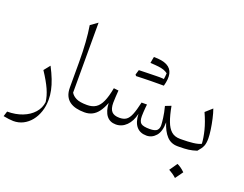

<svg xmlns="http://www.w3.org/2000/svg" viewBox="-145 -1021 2006 1578"><g transform="rotate(20 858.0 -232.0)"><path d="M301.8 3.4Q301.8 -36.1 293.2 -77.4Q284.7 -118.7 266.8 -164.8Q249 -210.9 220.7 -265.1L177.7 -211.4Q229 -133.8 254.2 -77.4Q279.3 -21 285.2 29.8Q278.8 83.5 242.2 124.5Q205.6 165.5 146.7 188.5Q87.9 211.4 14.2 211.4L0 256.3Q25.9 261.2 48.8 264.2Q71.8 267.1 88.4 267.1Q134.3 267.1 173.1 247.3Q211.9 227.5 240.7 191.9Q269.5 156.2 285.6 108.2Q301.8 60.1 301.8 3.4Z M470.7 -732.4 409.2 -688.5Q419.9 -624.5 425.5 -545.7Q431.2 -466.8 431.2 -372.1V-151.9Q431.2 -108.9 444.6 -79.8Q458 -50.8 482.4 -33.2Q506.8 -15.6 539.8 -7.8Q572.8 0 611.8 0H612.3V-64H611.8Q548.8 -64 517.1 -79.6Q485.4 -95.2 470.7 -120.6Z M1157.2 5.4Q1204.6 5.4 1238.5 -33.2Q1272.5 -71.8 1272.5 -152.8Q1294.9 -80.1 1332.3 -40Q1369.6 0 1427.2 0H1428.7V-64H1425.3Q1378.9 -64 1349.4 -89.6Q1319.8 -115.2 1300.8 -166.7Q1281.7 -218.3 1267.6 -295.4L1217.3 -275.9Q1231.4 -222.7 1237.1 -177.7Q1242.7 -132.8 1242.7 -115.2Q1242.7 -86.4 1226.6 -70.6Q1210.4 -54.7 1162.6 -54.7Q1106.4 -54.7 1086.9 -70.6Q1067.4 -86.4 1067.4 -132.8Q1067.4 -146.5 1068.6 -166.7Q1069.8 -187 1071.5 -206.3Q1073.2 -225.6 1074.7 -236.3H1027.3Q1011.2 -164.6 995.1 -125.5Q979 -86.4 956.5 -71.3Q934.1 -56.2 898.4 -56.2Q851.1 -56.2 830.1 -79.6Q809.1 -103 809.1 -154.8Q809.1 -171.9 811 -205.1Q813 -238.3 814.9 -264.2L772.9 -269Q759.3 -193.8 739 -148.7Q718.8 -103.5 688.2 -83.7Q657.7 -64 612.3 -64Q605 -64 601.3 -56.4Q597.7 -48.8 597.7 -33.2V-30.8Q597.7 -15.1 601.3 -7.6Q605 0 612.3 0Q649.9 0 679.7 -14.9Q709.5 -29.8 732.7 -61Q755.9 -92.3 774.4 -140.6Q778.3 -68.8 807.4 -31.7Q836.4 5.4 888.7 5.4Q941.4 5.4 980.7 -33.7Q1020 -72.8 1035.2 -140.6Q1037.6 -68.8 1068.8 -31.7Q1100.1 5.4 1157.2 5.4ZM1133.3 -479Q1138.2 -465.3 1142.6 -453.6Q1147 -441.9 1151.9 -429.2Q1170.4 -494.6 1160.4 -537.8Q1150.4 -581.1 1109.6 -602.3Q1068.8 -623.5 994.6 -622.6Q991.7 -609.4 989.3 -596.2Q986.8 -583 984.4 -567.4Q1028.8 -565.4 1057.4 -561.8Q1085.9 -558.1 1104.7 -551.3Q1123.5 -544.4 1138.7 -532.7Q1138.2 -519 1136.7 -505.9Q1135.3 -492.7 1133.3 -479ZM911.1 -425.3Q942.4 -434.6 973.4 -443.8Q1004.4 -453.1 1035.4 -463.1Q1066.4 -473.1 1097.2 -482.9Q1088.4 -482.9 1069.3 -482.7Q1050.3 -482.4 1024.9 -481.7Q999.5 -481 970.9 -480.5Q942.4 -480 915 -479Q911.6 -468.3 908.4 -457.5Q905.3 -446.8 901.9 -435.1Q904.3 -432.6 906.5 -430.2Q908.7 -427.7 911.1 -425.3ZM1102.5 -429.2Q1118.2 -429.2 1127.9 -429.2Q1137.7 -429.2 1143.3 -429.2Q1148.9 -429.2 1151.9 -429.2Q1152.3 -433.6 1152.3 -438.5Q1152.3 -443.4 1152.3 -448.2Q1152.3 -453.1 1152.3 -456.1Q1152.3 -473.1 1142.1 -478Q1131.8 -482.9 1097.2 -482.9Q1064.5 -475.6 1031.7 -467.5Q999 -459.5 966.6 -451.4Q934.1 -443.4 901.9 -435.1Q904.3 -432.6 906.5 -430.2Q908.7 -427.7 911.1 -425.3Q941.4 -426.3 973.4 -427.2Q1005.4 -428.2 1037.8 -428.7Q1070.3 -429.2 1102.5 -429.2Z M1477.1 136.7Q1464.8 154.8 1453.4 171.4Q1441.9 188 1429.7 205.1Q1447.3 214.4 1464.6 226.3Q1481.9 238.3 1497.1 252.4Q1509.8 235.4 1521.7 218.5Q1533.7 201.7 1545.4 185.1Q1525.4 165.5 1508.5 154.1Q1491.7 142.6 1477.1 136.7ZM1428.7 0H1440.4Q1489.3 0 1523.2 -4.4Q1557.1 -8.8 1593.3 -21Q1622.6 -53.7 1633.3 -78.6Q1644 -103.5 1644 -146.5Q1644 -175.3 1637.7 -220.2Q1631.3 -265.1 1620.8 -311.8Q1610.4 -358.4 1598.1 -392.1L1540 -340.3Q1574.7 -263.7 1590.3 -200.9Q1606 -138.2 1608.9 -87.4Q1585.9 -74.7 1539.8 -69.3Q1493.7 -64 1442.9 -64H1428.7Q1421.4 -64 1417.7 -56.4Q1414.1 -48.8 1414.1 -33.2V-30.8Q1414.1 -15.1 1417.7 -7.6Q1421.4 0 1428.7 0Z"/></g></svg>

Font: Pinar-VF
Style: Regular
Weight: 300
Designer: Amin Abedi
Version: Version 3.0